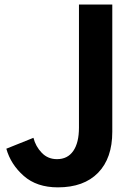

<svg xmlns="http://www.w3.org/2000/svg" viewBox="-20 -806 595 844"><path d="M7.8 -152.3 127 -200.2Q136.7 -162.1 163.6 -134.3Q190.4 -106.4 230.5 -106.4Q277.3 -106.4 302.2 -142.6Q327.1 -178.7 327.1 -245.1V-786.1H473.6V-226.6Q473.6 -110.4 411.1 -46.4Q348.6 17.6 234.4 17.6Q141.6 17.6 84.5 -32.7Q27.3 -83 7.8 -152.3Z"/></svg>

Font: Gothic A1 ExtraBold
Style: Regular
Weight: 800
Designer: HanYang I&C Co.,Ltd.
Foundry: HanYang I&C Co.,Ltd.
Version: Version 2.50